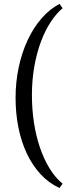

<svg xmlns="http://www.w3.org/2000/svg" viewBox="-20 -801 357 975"><path d="M282.2 153.8Q227.1 128.4 185.3 82.8Q143.6 37.1 115.5 -22.9Q87.4 -83 73.2 -154.8Q59.1 -226.6 59.1 -304.2Q59.1 -384.3 75 -459Q90.8 -533.7 120.1 -596.7Q149.4 -659.7 190.7 -707.3Q231.9 -754.9 282.2 -781.2L297.9 -759.3Q266.1 -732.9 237.8 -689.9Q209.5 -647 188.2 -590.3Q167 -533.7 154.5 -464.8Q142.1 -396 142.1 -317.9Q142.1 -246.6 152.3 -179Q162.6 -111.3 182.6 -52.5Q202.6 6.3 231.4 53.7Q260.3 101.1 297.9 131.8Z"/></svg>

Font: Gentium Unicode
Style: Regular
Weight: 400
Version: Version 1.009